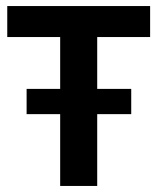

<svg xmlns="http://www.w3.org/2000/svg" viewBox="-20 -615 520 635"><path d="M179 0V-492.5H4V-595H476.5V-492.5H301.5V0ZM68 -237.5V-321H414V-237.5Z"/></svg>

Font: Encode Sans SC Condensed SemiBold
Style: Regular
Weight: 600
Width: 3
Designer: Multiple Designers
Foundry: Impallari Type
Version: Version 3.002